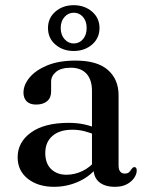

<svg xmlns="http://www.w3.org/2000/svg" viewBox="-20 -709 568 740"><path d="M340.5 -59.5V-68.5L334.5 -71V-358.5Q334.5 -402 313.2 -425Q292 -448 253 -448Q215 -448 196 -432Q177 -416 177 -394.5V-356Q177 -332 161.5 -319Q146 -306 119 -306Q95.5 -306 83 -318.2Q70.5 -330.5 70.5 -352Q70.5 -382 94 -410.2Q117.5 -438.5 162.2 -457Q207 -475.5 271.5 -475.5Q355 -475.5 396 -439.2Q437 -403 437 -342V-72Q437 -55.5 443.2 -47.8Q449.5 -40 460.5 -40Q472.5 -40 478 -45.8Q483.5 -51.5 487 -57.5Q489.5 -60.5 492 -62.8Q494.5 -65 498 -65Q502.5 -65 504.8 -61.5Q507 -58 507 -52Q507 -38.5 497.5 -24Q488 -9.5 469.5 0.8Q451 11 423 11Q384 11 362.2 -7.2Q340.5 -25.5 340.5 -59.5ZM48 -103Q48 -161 99.5 -198.2Q151 -235.5 244.5 -235.5Q278.5 -235.5 306.2 -229.2Q334 -223 355.5 -213L348 -189Q327.5 -197.5 305.8 -203.2Q284 -209 258.5 -209Q209.5 -209 182 -185Q154.5 -161 154.5 -119.5Q154.5 -79 177.2 -57.2Q200 -35.5 236 -35.5Q268 -35.5 298 -50Q328 -64.5 350 -92L359.5 -71Q331 -31.5 285.2 -10.2Q239.5 11 188.5 11Q126.5 11 87.2 -20Q48 -51 48 -103ZM264 -512.5Q222.5 -512.5 193.8 -537Q165 -561.5 165 -601Q165 -640 193.8 -664.5Q222.5 -689 264 -689Q306 -689 334.8 -664.2Q363.5 -639.5 363.5 -601Q363.5 -562 334.8 -537.2Q306 -512.5 264 -512.5ZM264.5 -660Q243.5 -660 228.8 -643.8Q214 -627.5 214 -601Q214 -574.5 228.8 -558Q243.5 -541.5 264.5 -541.5Q285.5 -541.5 299.8 -558Q314 -574.5 314 -601Q314 -627.5 299.8 -643.8Q285.5 -660 264.5 -660Z"/></svg>

Font: Fraunces 36pt
Style: Regular
Weight: 400
Version: Version 1.000;[b76b70a41]